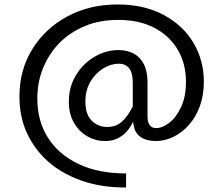

<svg xmlns="http://www.w3.org/2000/svg" viewBox="-20 -659 978 859"><path d="M544 180Q431.5 180 344.5 149Q257.5 118 197.5 65.8Q137.5 13.5 102.2 -60.2Q67 -134 67 -227.5Q67 -346.5 124.8 -439.5Q182.5 -532.5 281.8 -585.8Q381 -639 506 -639Q624.5 -639 711.2 -592.8Q798 -546.5 845 -468.2Q892 -390 892 -293.5Q892 -231.5 873.5 -182.2Q855 -133 824 -98.8Q793 -64.5 754.8 -46.2Q716.5 -28 676.5 -28Q635 -28 609 -46.2Q583 -64.5 578 -99L575 -114Q565 -91.5 548.2 -72Q531.5 -52.5 507 -40.2Q482.5 -28 449 -28Q407.5 -28 370.8 -49Q334 -70 311 -109.5Q288 -149 288 -204.5Q288 -271 320.2 -323.2Q352.5 -375.5 403.2 -405.2Q454 -435 510 -435Q548 -435 577.2 -419.8Q606.5 -404.5 623.2 -372.5Q640 -340.5 640 -290V-138Q640 -86 678.5 -86Q707.5 -86 738.5 -110.5Q769.5 -135 790.8 -181.2Q812 -227.5 812 -293.5Q812 -373.5 775.5 -436Q739 -498.5 671.2 -534.2Q603.5 -570 509.5 -570Q424.5 -570 358.2 -541.8Q292 -513.5 246.2 -467Q200.5 -420.5 173.8 -357Q147 -293.5 147 -217.5Q147 -117.5 195 -42.2Q243 33 332 75Q421 117 544 117ZM460 -91Q499.5 -91 525.8 -115Q552 -139 574 -183V-290Q574 -374 511 -374Q476.5 -374 442 -353Q407.5 -332 384.8 -294Q362 -256 362 -204Q362 -147.5 390.2 -119.2Q418.5 -91 460 -91Z"/></svg>

Font: Betina Sans
Style: Regular
Weight: 400
Designer: Jonathan Pinhorn (font) & Cristiano Sobral (main changes)
Version: Version 2.001;April 28, 2021;FontCreator 13.0.0.2655 32-bit;